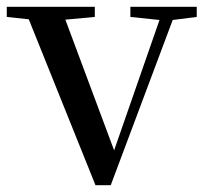

<svg xmlns="http://www.w3.org/2000/svg" viewBox="-29 -542 606 567"><path d="M356 -492 442 -483 308 -98 164 -484 251 -492V-522H-9V-492L56 -485L253 5H298L481 -483L552 -492V-522H356Z"/></svg>

Font: Noto Serif JP Medium
Style: Regular
Weight: 500
Designer: Ryoko NISHIZUKA 西塚涼子 (kana & ideographs); Frank Grießhammer (Latin, Greek & Cyrillic); Wenlong ZHANG 张文龙 (bopomofo); San
Foundry: Adobe
Version: Version 2.001;hotconv 1.1.0;makeotfexe 2.6.0